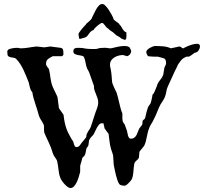

<svg xmlns="http://www.w3.org/2000/svg" viewBox="-20 -925 1027 967"><path d="M453.1 -492.7 428.7 -561.5 418.5 -580.6Q413.1 -594.7 410.9 -609.1Q408.7 -623.5 403.3 -636.7Q400.4 -642.6 391.8 -644.3Q383.3 -646 373.8 -647.7Q364.3 -649.4 356.9 -653.1Q349.6 -656.7 349.6 -666.5Q349.6 -676.8 355.5 -680.4Q361.3 -684.1 369.6 -684.1Q379.9 -684.1 389.2 -683.6Q398.4 -683.1 408.7 -680.7Q415.5 -679.7 422.9 -679Q430.2 -678.2 439 -678.2H454.1Q466.8 -678.2 469.2 -679.2Q477.5 -682.6 486.1 -683.3Q494.6 -684.1 502.9 -684.1H513.2Q525.9 -682.1 531.2 -681.9Q536.6 -681.6 538.6 -681.6Q561 -687 576.7 -690.2Q592.3 -693.4 609.4 -693.4Q610.8 -693.4 615 -692.9Q619.1 -692.4 623 -691.2Q627 -689.9 630.1 -688.2Q633.3 -686.5 633.3 -684.1Q636.2 -679.7 638.4 -675.3Q640.6 -670.9 640.6 -666.5Q640.6 -662.6 638.4 -658.2Q636.2 -653.8 633.3 -649.4Q629.9 -647 626 -644.5Q622.1 -642.1 619.6 -642.1L599.6 -647.9Q589.4 -647.9 577.9 -645Q566.4 -642.1 556.6 -636.2Q546.9 -630.4 540.5 -621.3Q534.2 -612.3 534.2 -599.6V-592.3Q536.6 -582.5 538.1 -574.2Q539.6 -565.9 540.5 -558.3Q541.5 -550.8 542.2 -542.5Q543 -534.2 543.5 -524.4L544.4 -515.1Q544.4 -509.8 547.4 -502Q550.3 -494.1 554 -485.8Q557.6 -477.5 561.5 -470Q565.4 -462.4 567.4 -458Q571.3 -445.8 574.5 -432.6Q577.6 -419.4 580.8 -406Q584 -392.6 587.4 -379.4Q590.8 -366.2 596.2 -354Q596.2 -339.4 596.4 -328.6Q596.7 -317.9 598.6 -312.5Q598.6 -311.5 600.3 -309.1Q602.1 -306.6 604 -303.7Q606 -300.8 607.7 -298.3Q609.4 -295.9 609.4 -294.9Q609.4 -293.9 611.1 -289.6Q612.8 -285.2 614.5 -280Q616.2 -274.9 617.9 -270.8Q619.6 -266.6 619.6 -266.1Q620.6 -262.7 621.6 -256.1Q622.6 -249.5 624.5 -242.9Q626.5 -236.3 629.6 -231.4Q632.8 -226.6 638.2 -226.6Q650.4 -226.6 657.2 -232.2Q664.1 -237.8 668.2 -246.1Q672.4 -254.4 675.3 -263.2Q678.2 -272 682.1 -278.8L694.8 -294.9Q695.8 -295.9 696.5 -298.8Q697.3 -301.8 697.5 -305.4Q697.8 -309.1 698 -312.3Q698.2 -315.4 698.2 -316.9Q699.2 -318.8 703.4 -322Q707.5 -325.2 708.5 -326.2Q711.4 -330.1 713.1 -339.1Q714.8 -348.1 717.5 -358.9Q720.2 -369.6 723.9 -380.4Q727.5 -391.1 733.9 -397.9Q735.8 -399.9 737.8 -403.6Q739.7 -407.2 739.7 -408.2Q740.2 -410.2 741.7 -416Q743.2 -421.9 744.6 -428.5Q746.1 -435.1 747.1 -440.7Q748 -446.3 748 -447.8L753.9 -454.6Q754.4 -454.6 756.8 -460Q759.3 -465.3 762.5 -472.9Q765.6 -480.5 768.8 -488.5Q772 -496.6 773.4 -502Q779.3 -514.2 788.6 -524.9Q797.9 -535.6 802.2 -548.8L808.1 -584.5Q812.5 -594.2 814.5 -598.1Q816.4 -602.1 816.4 -607.4Q816.4 -612.8 815.9 -615Q815.4 -617.2 814.9 -619.1Q813 -627.9 806.4 -630.6Q799.8 -633.3 798.8 -633.3L774.9 -639.6Q767.6 -639.6 762 -639.6Q756.3 -639.6 751 -639.9Q745.6 -640.1 739.3 -640.6Q732.9 -641.1 725.1 -642.1Q722.7 -646 719.7 -651.9Q716.8 -657.7 716.8 -663.1Q716.8 -668.9 722.2 -674.3Q727.5 -679.7 734.9 -683.8Q742.2 -688 749.5 -690.7Q756.8 -693.4 760.7 -693.4Q779.3 -693.4 800.8 -691.7Q822.3 -689.9 840.8 -681.6L883.3 -690.9Q888.7 -690.9 893.6 -686.3Q898.4 -681.6 902.8 -681.6Q904.8 -681.6 907.5 -683.8Q910.2 -686 912.1 -686.5Q926.3 -693.4 942.6 -699Q959 -704.6 974.6 -704.6Q980 -704.6 983.6 -700.9Q987.3 -697.3 987.3 -690.9Q987.3 -687 985.6 -681.9Q983.9 -676.8 980.7 -671.9Q977.5 -667 973.6 -663.8Q969.7 -660.6 965.3 -660.6Q960 -659.2 955.1 -655.5Q950.2 -651.9 945.8 -648.4Q941.4 -645 936.8 -642.3Q932.1 -639.6 927.2 -639.6Q925.3 -639.6 923.6 -639.6Q921.9 -639.6 921.4 -640.1Q920.9 -640.1 917.7 -638.9Q914.6 -637.7 910.2 -635.5Q905.8 -633.3 901.4 -630.1Q897 -627 894 -623.5Q885.7 -612.3 880.6 -606Q875.5 -599.6 872.1 -589.8Q859.4 -565.4 849.4 -542.2Q839.4 -519 826.7 -492.7Q820.3 -480 818.1 -466.1Q815.9 -452.1 811.5 -439.5Q807.1 -426.8 797.9 -413.8Q788.6 -400.9 782.7 -387.7Q778.8 -379.4 775.6 -371.6Q772.5 -363.8 769.3 -356Q766.1 -348.1 762.5 -340.1Q758.8 -332 753.9 -322.8Q749.5 -312.5 741.9 -301Q734.4 -289.6 731 -278.8Q726.6 -268.1 723.9 -256.6Q721.2 -245.1 719 -233.6Q716.8 -222.2 713.9 -211.2Q710.9 -200.2 706.1 -190.9Q705.1 -189.5 701.4 -184.8Q697.8 -180.2 693.4 -174.8Q689 -169.4 685.5 -165Q682.1 -160.6 682.1 -159.7L679.7 -130.9Q675.3 -122.1 668.2 -117.2Q661.1 -112.3 656.7 -102.1Q654.8 -94.2 653.8 -82.3Q652.8 -70.3 651.6 -57.9Q650.4 -45.4 647.9 -34.4Q645.5 -23.4 640.6 -17.6Q638.7 -14.6 634.8 -10.5Q630.9 -6.3 627 -2.4Q623 1.5 619.9 4.2Q616.7 6.8 616.2 6.8Q614.3 8.8 611.3 9.5Q608.4 10.3 605.5 10.3Q596.2 10.3 587.4 6.8Q582.5 5.9 578.4 -1.5Q574.2 -8.8 570.8 -19.3Q567.4 -29.8 564.2 -42Q561 -54.2 558.8 -65.2Q556.6 -76.2 554.9 -84.7Q553.2 -93.3 552.7 -96.2L549.8 -141.1Q549.8 -142.6 548.1 -148.2Q546.4 -153.8 544.2 -159.9Q542 -166 540.3 -171.4Q538.6 -176.8 538.6 -177.2Q533.2 -196.3 531.5 -214.4Q529.8 -232.4 526.9 -250Q526.9 -252 524.2 -254.9Q521.5 -257.8 518.6 -261.2Q516.1 -265.6 512 -271.5Q507.8 -277.3 506.3 -278.8Q506.3 -279.8 505.1 -286.4Q503.9 -293 502.9 -294.9Q502.9 -295.4 502.2 -299.3Q501.5 -303.2 500.5 -304.2H493.2Q484.9 -304.2 478.5 -296.9Q472.2 -289.6 467 -279.8Q461.9 -270 457.5 -260.3Q453.1 -250.5 449.2 -245.1Q448.2 -243.7 445.3 -241Q442.4 -238.3 439.2 -234.6Q436 -231 433.1 -226.8Q430.2 -222.7 428.7 -218.8L425.3 -193.4Q425.3 -192.4 423.6 -189.7Q421.9 -187 419.9 -184.1Q418 -181.2 416.3 -178.5Q414.6 -175.8 414.6 -174.8Q412.6 -166.5 411.6 -157.7Q410.6 -148.9 405.3 -141.1Q404.3 -138.2 402.8 -137.2Q401.4 -136.2 399.7 -135.3Q397.9 -134.3 396.5 -132.8Q395 -131.3 394 -127.4Q393.6 -124 391.8 -118.2Q390.1 -112.3 388.4 -106.2Q386.7 -100.1 385.3 -95.5Q383.8 -90.8 383.8 -89.4V-62.5Q383.8 -61.5 383.5 -60.1Q383.3 -58.6 383.3 -57.6Q380.9 -48.8 377 -35.2Q373 -21.5 367.2 -8.8Q361.3 3.9 353.3 12.9Q345.2 22 335 22Q328.6 22 320.8 16.4Q313 10.7 305.4 2.7Q297.9 -5.4 292 -14.2Q286.1 -22.9 283.7 -29.8Q279.8 -39.6 277.8 -49.8Q275.9 -60.1 274.7 -70.3Q273.4 -80.6 272 -91.3Q270.5 -102.1 268.1 -112.3Q266.6 -118.2 263.4 -123Q260.3 -127.9 256.8 -132.8Q253.4 -137.7 250.5 -142.6Q247.6 -147.5 246.1 -152.8Q242.2 -167 237.3 -179.9Q232.4 -192.9 226.6 -205.3Q220.7 -217.8 214.8 -230.2Q209 -242.7 203.1 -256.8Q203.1 -259.3 202.4 -262.2Q201.7 -265.1 201.7 -266.1V-291.5Q200.7 -295.9 198 -301.3Q195.3 -306.6 191.9 -312.3Q188.5 -317.9 185.1 -323.2Q181.6 -328.6 179.7 -333Q179.7 -333.5 178.5 -336.4Q177.2 -339.4 176.3 -341.3Q172.4 -356.9 167.7 -371.6Q163.1 -386.2 158.2 -400.9Q153.3 -415.5 149.2 -430.4Q145 -445.3 142.6 -461.4Q137.2 -466.3 134.5 -472.4Q131.8 -478.5 130.4 -485.1Q128.9 -491.7 127.4 -498.5Q126 -505.4 124 -511.7Q117.2 -527.8 111.1 -543.5Q105 -559.1 97.9 -573.7Q90.8 -588.4 82 -602.3Q73.2 -616.2 60.5 -629.4Q55.2 -633.3 47.9 -634.3Q40.5 -635.3 33.9 -636.7Q27.3 -638.2 22.5 -641.4Q17.6 -644.5 17.6 -652.8L16.6 -665.5Q16.6 -669.9 21.5 -674.8Q25.4 -677.7 31.7 -679.4Q38.1 -681.2 44.9 -682.4Q51.8 -683.6 58.6 -683.8Q65.4 -684.1 70.8 -684.1Q73.7 -683.6 77.6 -682.6Q81.5 -681.6 82.5 -681.6H83.5Q103 -681.6 124.3 -685.3Q145.5 -689 164.6 -690.9L203.1 -686.5L232.9 -690.9L286.1 -684.1Q295.9 -681.2 297.6 -674.1Q299.3 -667 299.3 -658.7V-649.4L293.5 -642.1H246.1Q239.7 -638.2 233.6 -635.3Q227.5 -632.3 222.7 -628.4Q217.8 -624.5 214.8 -618.7Q211.9 -612.8 211.9 -603Q211.9 -598.6 213.9 -595Q215.8 -591.3 218.3 -588.1Q220.7 -585 223.4 -581.5Q226.1 -578.1 227.1 -574.2Q230 -563 231.4 -552.5Q232.9 -542 234.4 -531Q235.8 -520 238.5 -509Q241.2 -498 246.1 -486.3Q247.1 -483.4 251 -475.6Q254.9 -467.8 259 -459.2Q263.2 -450.7 266.6 -443.1Q270 -435.5 270 -432.6L276.9 -379.9L299.3 -348.1Q299.8 -347.2 300.3 -344Q300.8 -340.8 301.3 -337.2Q301.8 -333.5 302.2 -330.3Q302.7 -327.1 302.7 -326.2Q305.2 -309.6 309.8 -292.5Q314.5 -275.4 321.3 -260.3L330.6 -242.7Q331.5 -240.7 333.7 -236.6Q335.9 -232.4 338.4 -228.3Q340.8 -224.1 343 -220.7Q345.2 -217.3 346.2 -216.3Q348.6 -212.9 350.1 -207.3Q351.6 -201.7 353.3 -196.5Q355 -191.4 357.7 -187.7Q360.4 -184.1 365.2 -184.1Q370.6 -184.1 375.7 -187Q380.9 -189.9 387.2 -200.2Q388.2 -202.1 392.1 -206.8Q396 -211.4 400.6 -217Q405.3 -222.7 409.2 -227.5Q413.1 -232.4 414.6 -234.9Q414.6 -244.1 417.2 -250.5Q419.9 -256.8 423.6 -262.7Q427.2 -268.6 431.2 -274.4Q435.1 -280.3 438 -288.1L457.5 -348.1Q459.5 -355.5 462.4 -362.8Q465.3 -370.1 468 -377.4Q470.7 -384.8 472.7 -392.6Q474.6 -400.4 474.6 -409.7Q474.6 -420.4 471.2 -430.2Q467.8 -439.9 463.9 -449.5Q460 -459 456.5 -468.8Q453.1 -478.5 453.1 -489.7ZM582 -800.8Q587.4 -796.4 590.6 -790.8Q593.8 -785.2 596.9 -779.8Q600.1 -774.4 604.5 -769.5Q608.9 -764.6 616.7 -761.7V-740.2Q616.7 -736.3 616 -732.9Q615.2 -729.5 610.4 -723.6L597.2 -728.5Q592.8 -729.5 591.6 -730.5Q590.3 -731.4 589.4 -732.4Q588.4 -733.4 586.2 -735.4Q584 -737.3 578.1 -740.7Q572.3 -743.7 569.1 -745.4Q565.9 -747.1 563.7 -749Q561.5 -751 559.3 -753.2Q557.1 -755.4 552.7 -759.3L547.9 -763.2Q546.4 -764.2 543 -766.4Q539.6 -768.6 535.6 -771.5Q531.7 -774.4 528.6 -777.1Q525.4 -779.8 524.9 -781.2Q520 -783.2 515.9 -788.1Q511.7 -793 508.1 -797.6Q504.4 -802.2 501 -805.9Q497.6 -809.6 494.6 -809.6Q490.7 -809.6 483.4 -804.9Q476.1 -800.3 469 -794.2Q461.9 -788.1 456.8 -782.2Q451.7 -776.4 451.7 -774.4Q439.9 -769.5 435.1 -764.2Q430.2 -758.8 426.8 -753.4Q423.3 -748 419.2 -743.2Q415 -738.3 404.8 -734.9Q401.4 -734.9 393.3 -731.9Q385.3 -729 380.9 -729Q379.4 -729.5 378.4 -733.4Q377.4 -737.3 376.7 -742.2Q376 -747.1 375.7 -751Q375.5 -754.9 375.5 -755.4Q375.5 -756.8 380.4 -763.7Q385.3 -770.5 391.6 -778.3Q397.9 -786.1 404.1 -792.7Q410.2 -799.3 412.1 -800.8Q412.1 -803.2 416.7 -807.1Q421.4 -811 427 -815.9Q432.6 -820.8 437.7 -826.2Q442.9 -831.5 443.8 -836.9Q447.8 -844.2 452.9 -855.7Q458 -867.2 464.4 -878.2Q470.7 -889.2 478.3 -897Q485.8 -904.8 494.6 -904.8Q502.4 -904.8 510.7 -896.5Q519 -888.2 526.6 -877Q534.2 -865.7 540.3 -854.5Q546.4 -843.3 549.3 -836.9L552.7 -826.7Q554.2 -824.7 558.8 -821.3Q563.5 -817.9 568.6 -814.2Q573.7 -810.5 577.9 -807.1Q582 -803.7 582 -800.8Z"/></svg>

Font: IM FELL English SC
Style: Regular
Weight: 400
Designer: Igino Marini
Foundry: Igino Marini
Version: 3.00